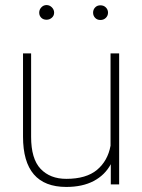

<svg xmlns="http://www.w3.org/2000/svg" viewBox="-20 -729 562 759"><path d="M164 -709Q176 -709 185 -700Q194 -691 194 -679Q194 -667 185 -659Q176 -651 164 -651Q151 -651 143 -659Q135 -667 135 -679Q135 -691 143.5 -700Q152 -709 164 -709ZM377 -708Q390 -708 398.5 -699.5Q407 -691 407 -679Q407 -667 398.5 -658.5Q390 -650 377 -650Q364 -650 356 -658.5Q348 -667 348 -679Q348 -691 356 -699.5Q364 -708 377 -708ZM451 0H418V-80Q395 -37 350.5 -13.5Q306 10 242 10Q71 10 71 -189V-518H103V-188Q103 -101 140.5 -61.5Q178 -22 242 -22Q321 -22 363.5 -57.5Q406 -93 417 -153V-518H451Z"/></svg>

Font: Freesentation 1 Thin
Style: Regular
Weight: 250
Designer: glyphs from Roboto by Christian Robertson / Hangul glyphs from Noto Sans CJK(Source Han Sans) by Jang Soo-young and Kang
Foundry: PT&
Version: Version 2.001